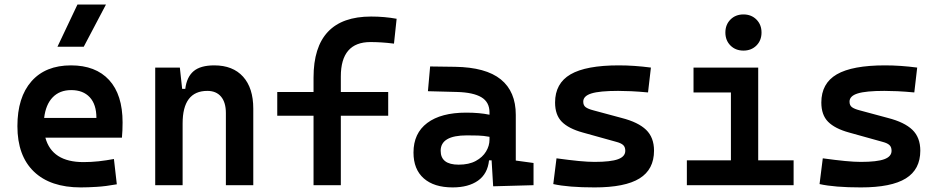

<svg xmlns="http://www.w3.org/2000/svg" viewBox="-20 -815 4142 845"><path d="M335.4 9.8Q201.7 9.8 129.2 -59.8Q56.6 -129.4 56.6 -259.8Q56.6 -386.7 118.4 -457Q180.2 -527.3 292.5 -527.3Q400.9 -527.3 460.2 -462.9Q519.5 -398.4 519.5 -275.9Q519.5 -240.7 516.6 -209H179.7Q209 -101.6 347.2 -101.6Q381.3 -101.6 414.3 -105.2Q447.3 -108.9 481.4 -115.2L494.1 -3.9Q445.8 4.9 406 7.3Q366.2 9.8 335.4 9.8ZM174.3 -295.9H404.3Q404.3 -355.5 375 -387Q345.7 -418.5 293.5 -418.5Q242.7 -418.5 211.9 -386.7Q181.2 -355 174.3 -295.9ZM232.9 -609.4 320.8 -794.9H446.3L348.6 -609.4Z M974.1 0V-317.4Q974.1 -364.3 952.9 -389.6Q931.6 -415 892.6 -415Q783.7 -415 783.7 -271.5V0H663.1V-517.6H771.5L781.7 -423.8H795.4Q801.8 -476.1 832 -501.7Q862.3 -527.3 922.9 -527.3Q1004.9 -527.3 1049.8 -477.5Q1094.7 -427.7 1094.7 -336.9V0Z M1359.9 0V-305.7H1200.2V-410.2H1359.9V-473.6Q1359.9 -742.2 1613.3 -742.2Q1671.9 -742.2 1725.6 -732.4L1713.9 -623Q1682.1 -627 1657.7 -628.4Q1633.3 -629.9 1610.4 -629.9Q1480 -629.9 1480 -478.5V-410.2H1688.5V-305.7H1480V0Z M2150.4 4.9 2143.6 -109.4H2132.3Q2126 -49.8 2083.7 -20Q2041.5 9.8 1972.2 9.8Q1890.1 9.8 1845 -30Q1799.8 -69.8 1799.8 -143.6Q1799.8 -228.5 1860.4 -273.9Q1920.9 -319.3 2031.7 -319.3Q2090.8 -319.3 2134.3 -310.1V-320.3Q2134.3 -365.7 2098.6 -387Q2063 -408.2 1992.2 -410.2L1863.3 -413.6L1873 -522.5L1982.4 -521Q2118.2 -519 2184.1 -465.6Q2250 -412.1 2250 -309.6V-108.4L2328.1 -97.7V0ZM2134.3 -212.9Q2107.9 -217.8 2084.2 -218.5Q2060.5 -219.2 2034.7 -219.2Q1919.4 -219.2 1919.4 -151.4Q1919.4 -90.3 1998.5 -90.3Q2043.9 -90.3 2074 -106.7Q2104 -123 2119.1 -148.2Q2134.3 -173.3 2134.3 -200.2Z M2596.7 9.8Q2480.5 9.8 2415 -4.9L2429.2 -118.2Q2486.3 -110.4 2527.3 -106.4Q2568.4 -102.5 2596.7 -102.5Q2668 -102.5 2700 -114.3Q2731.9 -126 2731.9 -151.4Q2731.9 -168 2722.7 -176.5Q2713.4 -185.1 2693.4 -190.4L2544.4 -231.9Q2482.4 -249 2452.6 -279.1Q2422.9 -309.1 2422.9 -363.8Q2422.9 -448.2 2491 -487.8Q2559.1 -527.3 2703.1 -527.3Q2737.8 -527.3 2772.5 -524.9Q2807.1 -522.5 2844.7 -517.6L2832 -408.2Q2789.6 -412.1 2757.6 -413.6Q2725.6 -415 2700.2 -415Q2619.1 -415 2583 -403.8Q2546.9 -392.6 2546.9 -367.7Q2546.9 -351.1 2557.6 -343.3Q2568.4 -335.4 2590.8 -329.6L2715.8 -295.9Q2788.6 -277.3 2823.5 -243.7Q2858.4 -210 2858.4 -151.9Q2858.4 -69.3 2794.7 -29.8Q2731 9.8 2596.7 9.8Z M3002.9 0V-109.4H3196.8V-408.2H3032.2V-517.6H3316.9V-109.4H3472.7V0ZM3252 -592.3Q3217.3 -592.3 3194.8 -614.7Q3172.4 -637.2 3172.4 -671.9Q3172.4 -706.5 3194.8 -729Q3217.3 -751.5 3252 -751.5Q3286.6 -751.5 3309.1 -729Q3331.5 -706.5 3331.5 -671.9Q3331.5 -637.2 3309.1 -614.7Q3286.6 -592.3 3252 -592.3Z M3768.6 9.8Q3652.3 9.8 3586.9 -4.9L3601.1 -118.2Q3658.2 -110.4 3699.2 -106.4Q3740.2 -102.5 3768.6 -102.5Q3839.8 -102.5 3871.8 -114.3Q3903.8 -126 3903.8 -151.4Q3903.8 -168 3894.5 -176.5Q3885.3 -185.1 3865.2 -190.4L3716.3 -231.9Q3654.3 -249 3624.5 -279.1Q3594.7 -309.1 3594.7 -363.8Q3594.7 -448.2 3662.8 -487.8Q3731 -527.3 3875 -527.3Q3909.7 -527.3 3944.3 -524.9Q3979 -522.5 4016.6 -517.6L4003.9 -408.2Q3961.4 -412.1 3929.4 -413.6Q3897.5 -415 3872.1 -415Q3791 -415 3754.9 -403.8Q3718.8 -392.6 3718.8 -367.7Q3718.8 -351.1 3729.5 -343.3Q3740.2 -335.4 3762.7 -329.6L3887.7 -295.9Q3960.4 -277.3 3995.4 -243.7Q4030.3 -210 4030.3 -151.9Q4030.3 -69.3 3966.6 -29.8Q3902.8 9.8 3768.6 9.8Z"/></svg>

Font: Cascadia Mono NF SemiBold
Style: Regular
Weight: 600
Monospace: yes
Designer: Aaron Bell
Foundry: Saja Typeworks
Version: Version 2404.023; ttfautohint (v1.8.4)